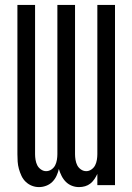

<svg xmlns="http://www.w3.org/2000/svg" viewBox="-20 -755 540 783"><path d="M139 8Q124 8 110 2.5Q96 -3 85 -13.5Q74 -24 67.5 -38Q61 -52 57 -66.5Q53 -81 52 -96Q51 -111 51 -126V-735H123V-126Q123 -115 125 -103Q127 -91 132 -81Q137 -71 147 -64Q157 -57 168 -57Q180 -57 190 -64Q200 -71 205 -81Q210 -91 212 -103Q214 -115 214 -126V-735H286V-126Q286 -115 288 -103Q290 -91 295 -81Q300 -71 310 -64Q320 -57 332 -57Q343 -57 353 -64Q363 -71 368 -81Q373 -91 375 -103Q377 -115 377 -126V-735H449V0H377V-46Q372 -35 365 -24.5Q358 -14 348.5 -6.5Q339 1 327 4.5Q315 8 302 8Q287 8 273 2.5Q259 -3 248.5 -13.5Q238 -24 231 -38Q224 -52 220 -66Q217 -52 210.5 -38Q204 -24 193.5 -13.5Q183 -3 168.5 2.5Q154 8 139 8Z"/></svg>

Font: Iosevka Fixed
Style: Regular
Weight: 400
Monospace: yes
Designer: Belleve Invis
Foundry: Belleve Invis
Version: Version 33.2.4